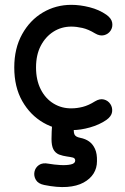

<svg xmlns="http://www.w3.org/2000/svg" viewBox="-20 -527 515 794"><path d="M420 -31Q441 -46 443.5 -64Q446 -82 436.5 -96.5Q427 -111 410 -115.5Q393 -120 373 -108Q346 -91 322 -85Q298 -79 277 -79Q236 -78 202 -98.5Q168 -119 148.5 -157.5Q129 -196 129 -248Q129 -300 148.5 -337.5Q168 -375 201 -396Q234 -417 275 -417Q296 -417 320.5 -411.5Q345 -406 373 -389Q393 -377 410.5 -381.5Q428 -386 437.5 -400.5Q447 -415 444 -433Q441 -451 420 -466Q390 -487 350.5 -497Q311 -507 275 -507Q211 -507 157.5 -475.5Q104 -444 71.5 -385.5Q39 -327 39 -248Q39 -167 72 -109Q105 -51 159.5 -19.5Q214 12 279 11Q313 11 352 0Q391 -11 420 -31ZM286 -16Q288 -42 275.5 -55Q263 -68 245 -68.5Q227 -69 212.5 -57Q198 -45 196 -20Q193 21 193 48Q193 75 200.5 90Q208 105 224 112Q241 118 256 120Q271 122 281 124.5Q291 127 291 137Q291 149 273 153Q255 157 229.5 155.5Q204 154 181 150Q156 145 141 155.5Q126 166 122.5 183.5Q119 201 128.5 217Q138 233 163 238Q217 249 257.5 246Q298 243 325.5 228Q353 213 367 190.5Q381 168 381 140Q382 109 373 89Q364 69 348.5 58Q333 47 312 43Q302 41 296 37.5Q290 34 287.5 28Q285 22 285 11Q285 0 286 -16Z"/></svg>

Font: Tilt Neon
Style: Regular
Weight: 400
Designer: Andy Clymer
Foundry: Andy Clymer
Version: Version 1.000